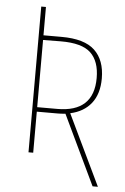

<svg xmlns="http://www.w3.org/2000/svg" viewBox="-56 -722 583 894"><g transform="rotate(5 235.5 -274.5)"><path d="M436 131.8H411.1L255.9 -193.8Q233.4 -191.9 220.2 -191.9H122.1V0H100.1V-681.2H122.1V-548.8H207Q314 -548.8 362.1 -503.2Q410.2 -457.5 410.2 -372.1Q410.2 -299.8 375.5 -255.9Q340.8 -211.9 277.8 -198.2ZM215.8 -212.9Q386.2 -212.9 386.2 -372.1Q386.2 -450.2 345.2 -489.3Q304.2 -528.3 205.1 -527.8L122.1 -526.9V-212.9Z"/></g></svg>

Font: Fira Sans Compressed Thin
Style: Regular
Weight: 100
Width: 1
Designer: Carrois Corporate & Edenspiekermann AG
Foundry: Carrois Corporate GbR & Edenspiekermann AG
Version: Version 4.203;PS 004.203;hotconv 1.0.88;makeotf.lib2.5.64775